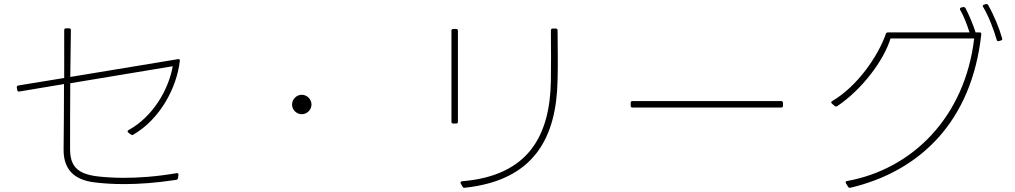

<svg xmlns="http://www.w3.org/2000/svg" viewBox="-20 -896 5010 948"><path d="M75 -444 296 -481C296 -366 295 -253 294 -159C293 -64 341 -7 451 5C492 10 539 13 593 13C667 13 752 7 850 -8C856 -9 858 -12 859 -17L861 -33C862 -39 858 -42 852 -41C753 -24 665 -18 592 -18C542 -18 498 -21 463 -25C361 -37 326 -76 326 -161C326 -249 326 -366 327 -485L833 -569C812 -452 734 -319 615 -254C612 -252 610 -250 610 -247C610 -245 612 -243 614 -241L626 -232C631 -229 634 -228 638 -231C772 -309 853 -464 868 -596C869 -602 865 -605 859 -604L327 -516C328 -595 329 -675 330 -747C330 -753 327 -756 321 -756H306C300 -756 297 -753 297 -747C297 -672 297 -592 297 -511L71 -474C65 -473 62 -470 63 -464L65 -452C66 -446 69 -443 75 -444Z M1422 -380C1422 -354 1444 -332 1470 -332C1496 -332 1518 -354 1518 -380C1518 -406 1496 -428 1470 -428C1444 -428 1422 -406 1422 -380Z M2275 31C2621 -6 2727 -220 2733 -499C2735 -566 2734 -657 2733 -746C2733 -752 2730 -755 2724 -755H2709C2703 -755 2700 -752 2700 -746C2701 -657 2701 -567 2700 -499C2696 -228 2591 -28 2261 -1C2254 0 2252 4 2255 10L2264 26C2266 30 2270 32 2275 31ZM2209 -744V-295C2209 -289 2212 -286 2218 -286H2232C2238 -286 2241 -289 2241 -295V-744C2241 -750 2238 -753 2232 -753H2218C2212 -753 2209 -750 2209 -744Z M3094 -388V-374C3094 -368 3097 -365 3103 -365H3837C3843 -365 3846 -368 3846 -374V-388C3846 -394 3843 -397 3837 -397H3103C3097 -397 3094 -394 3094 -388Z M4848 -876 4839 -873C4832 -872 4831 -867 4834 -862C4864 -812 4887 -747 4901 -700C4902 -694 4906 -692 4912 -693L4922 -696C4927 -697 4930 -701 4928 -707C4914 -757 4886 -824 4859 -871C4857 -875 4853 -877 4848 -876ZM4377 -706H4790C4745 -320 4486 -60 4161 -2C4155 -1 4154 4 4157 9L4167 26C4170 30 4173 32 4179 31C4525 -51 4778 -298 4825 -726C4826 -733 4823 -736 4817 -736H4797C4784 -777 4765 -821 4747 -856C4744 -860 4741 -862 4735 -861L4726 -859C4720 -857 4718 -853 4721 -847C4740 -814 4755 -773 4767 -736H4364C4359 -736 4356 -734 4354 -729C4315 -617 4211 -468 4089 -397C4086 -395 4084 -393 4084 -391C4084 -389 4086 -386 4088 -384L4101 -373C4105 -369 4109 -369 4114 -372C4236 -454 4343 -596 4377 -706Z"/></svg>

Font: LINE Seed JP_OTF Thin
Style: Regular
Weight: 250
Designer: LY Corporation & Fontrix & Fontworks
Version: Version 1.007